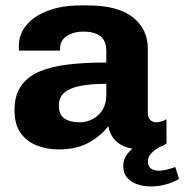

<svg xmlns="http://www.w3.org/2000/svg" viewBox="-20 -541 680 708"><path d="M196 10Q155 10 117.8 -3.8Q80.5 -17.5 57 -49.2Q33.5 -81 33.5 -135Q33.5 -189 57.2 -223.5Q81 -258 125.2 -277Q169.5 -296 232 -303.2Q294.5 -310.5 372 -310.5V-352Q372 -391.5 349.8 -408Q327.5 -424.5 288 -424.5Q252 -424.5 226.8 -408.5Q201.5 -392.5 201.5 -361.5V-354.5H50.5Q49.5 -357.5 49.5 -362.2Q49.5 -367 49.5 -371.5Q49.5 -415 77.8 -448.8Q106 -482.5 157.5 -501.8Q209 -521 277.5 -521H302.5Q415 -521 470 -477.2Q525 -433.5 525 -362V-126Q525 -106.5 534.5 -98.2Q544 -90 555 -90Q564.5 -90 574.8 -93.2Q585 -96.5 594 -101V-12Q581 -2 558.8 4Q536.5 10 503 10Q464.5 10 438.2 -1.2Q412 -12.5 397.8 -31.8Q383.5 -51 379.5 -76Q352 -39.5 306.8 -14.8Q261.5 10 196 10ZM274 -90Q299 -90 321.2 -101.5Q343.5 -113 357.8 -135.5Q372 -158 372 -190.5V-232Q314 -232 275 -224Q236 -216 216.5 -198.8Q197 -181.5 197 -151.5Q197 -117 218.2 -103.5Q239.5 -90 274 -90ZM536.5 146.5Q511 146.5 487.5 139Q464 131.5 449.2 114.8Q434.5 98 434.5 71Q434.5 47 448 28.8Q461.5 10.5 478.5 0H570Q551 11 538.2 24Q525.5 37 525.5 54Q525.5 73.5 537.5 81Q549.5 88.5 565 88.5Q580 88.5 596 84.2Q612 80 626.5 75L640 119Q617.5 132 590.8 139.2Q564 146.5 536.5 146.5Z"/></svg>

Font: Chivo Medium
Style: Regular
Weight: 500
Designer: Hector Gatti
Foundry: Omnibus-Type
Version: Version 2.002